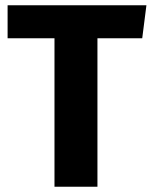

<svg xmlns="http://www.w3.org/2000/svg" viewBox="-20 -713 580 733"><path d="M523 -567H352V0H188V-567H9V-693H539Z"/></svg>

Font: FiraGOUPP
Style: Bold
Weight: 700
Designer: bBox Type
Foundry: bBox Type GmbH
Version: Version 1.001